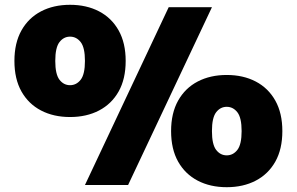

<svg xmlns="http://www.w3.org/2000/svg" viewBox="-20 -770 1235 799"><path d="M271.5 -283Q203 -283 150.8 -310.2Q98.5 -337.5 69.2 -389.5Q40 -441.5 40 -516.5Q40 -591 69.2 -643.2Q98.5 -695.5 150.8 -722.8Q203 -750 271.5 -750Q340 -750 392.2 -722.8Q444.5 -695.5 473.8 -643.2Q503 -591 503 -516.5Q503 -441.5 473.8 -389.5Q444.5 -337.5 392.2 -310.2Q340 -283 271.5 -283ZM333.5 0 682 -740H862L513 0ZM271.5 -415.5Q298 -415.5 315.8 -438.2Q333.5 -461 333.5 -516.5Q333.5 -572 315.8 -594.8Q298 -617.5 271.5 -617.5Q245 -617.5 227.5 -594.8Q210 -572 210 -516.5Q210 -461 227.5 -438.2Q245 -415.5 271.5 -415.5ZM923.5 9Q855 9 802.8 -18.2Q750.5 -45.5 721.2 -97.5Q692 -149.5 692 -224.5Q692 -299 721.2 -351.2Q750.5 -403.5 802.8 -430.8Q855 -458 923.5 -458Q992 -458 1044.2 -430.8Q1096.5 -403.5 1125.8 -351.2Q1155 -299 1155 -224.5Q1155 -149.5 1125.8 -97.5Q1096.5 -45.5 1044.2 -18.2Q992 9 923.5 9ZM923.5 -123.5Q950 -123.5 967.8 -146.2Q985.5 -169 985.5 -224.5Q985.5 -280 967.8 -302.8Q950 -325.5 923.5 -325.5Q897 -325.5 879.5 -302.8Q862 -280 862 -224.5Q862 -169 879.5 -146.2Q897 -123.5 923.5 -123.5Z"/></svg>

Font: Encode Sans SemiExpanded SemiExpanded Black
Style: Regular
Weight: 900
Width: 6
Designer: Multiple Designers
Foundry: Impallari Type
Version: Version 3.000; ttfautohint (v1.8.3) -l 8 -r 50 -G 200 -x 14 